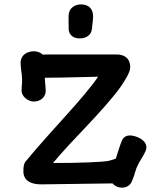

<svg xmlns="http://www.w3.org/2000/svg" viewBox="-20 -842 708 882"><path d="M87.4 -54.2C87.4 -28.3 101.1 4.9 170.9 4.9L496.6 0.5C502.4 6.8 508.8 11.7 516.1 15.1C547.4 27.8 575.7 15.1 585.4 -7.8L592.8 -26.9C595.2 -32.2 597.2 -38.1 598.6 -44.9C601.6 -54.2 604.5 -63.5 607.4 -71.3C622.6 -106.4 635.7 -118.7 649.4 -149.4C661.1 -178.2 639.6 -200.2 613.3 -211.4C571.8 -228.5 549.3 -217.3 540.5 -197.3C528.3 -168.9 521.5 -140.1 512.2 -113.3C498 -109.4 485.8 -104 476.1 -102.5C448.2 -97.7 343.3 -92.8 223.6 -93.3C314 -202.6 451.7 -329.6 533.7 -442.4C557.1 -477.1 578.1 -510.7 578.1 -532.7C578.1 -576.7 548.8 -591.8 515.6 -591.8H191.9C186.5 -591.8 181.6 -591.3 177.2 -590.8C166.5 -600.6 151.4 -606.4 136.7 -606.4C91.3 -606.4 74.7 -577.1 74.7 -555.7C74.7 -518.1 81.5 -508.8 81.5 -474.6C81.5 -453.6 79.1 -444.3 79.1 -425.3C79.1 -398.4 109.4 -375.5 134.8 -375.5C168.9 -375.5 189.9 -398.9 189.9 -423.3C189.9 -444.8 186 -466.8 186 -484.9H190.9C229.5 -484.9 304.2 -486.3 379.9 -488.3L430.7 -489.7C364.3 -391.1 220.2 -248.5 101.6 -105C88.9 -92.8 87.4 -75.7 87.4 -54.2ZM345.7 -665.5C361.3 -665.5 376.5 -669.9 384.8 -677.2C399.9 -689.9 401.9 -698.7 404.3 -728.5C405.8 -742.7 407.7 -753.9 407.7 -766.1C407.7 -799.3 390.1 -821.8 351.6 -821.8C338.9 -821.8 324.7 -817.9 314 -809.6C299.3 -797.9 294.9 -782.7 294.9 -761.7C294.9 -756.3 294.9 -746.1 295.4 -721.2C294.9 -707 294.9 -694.8 304.7 -682.6C314.5 -669.9 331.1 -665.5 345.7 -665.5Z"/></svg>

Font: Autour One
Style: Regular
Weight: 400
Designer: Eben Sorkin
Foundry: Eben Sorkin
Version: Version 1.002